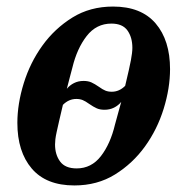

<svg xmlns="http://www.w3.org/2000/svg" viewBox="-20 -554 572 586"><path d="M207 12Q121 12 77 -39.5Q33 -91 33 -179Q33 -237 52.5 -300Q72 -363 109.5 -415Q147 -467 201 -500.5Q255 -534 325 -534Q411 -534 455 -482.5Q499 -431 499 -343Q499 -285 479.5 -222Q460 -159 422.5 -107Q385 -55 331 -21.5Q277 12 207 12ZM320 -482Q274 -482 244.5 -444Q215 -406 201 -348Q197 -332 192 -314Q187 -296 184 -283Q193 -294 206 -300.5Q219 -307 235 -307Q249 -307 259 -302.5Q269 -298 282 -289Q293 -281 301.5 -277.5Q310 -274 321 -274Q344 -274 362 -292Q375 -346 379.5 -370Q384 -394 384 -408Q384 -440 369 -461Q354 -482 320 -482ZM214 -40Q259 -40 288 -77.5Q317 -115 331 -174Q336 -192 341 -210.5Q346 -229 350 -243Q341 -232 328 -225.5Q315 -219 299 -219Q285 -219 275 -223.5Q265 -228 252 -237Q241 -245 232.5 -248.5Q224 -252 213 -252Q190 -252 172 -234Q165 -205 160.5 -185Q156 -165 153 -151.5Q150 -138 149 -129Q148 -120 148 -113Q148 -82 163.5 -61Q179 -40 214 -40Z"/></svg>

Font: IBM Plex Serif SmBld
Style: Italic
Weight: 600
Italic angle: -14°
Designer: Mike Abbink, Paul van der Laan, Pieter van Rosmalen
Foundry: Bold Monday
Version: Version 3.001